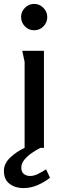

<svg xmlns="http://www.w3.org/2000/svg" viewBox="-50 -757 321 983"><path d="M192 -670Q192 -642 172.5 -622Q153 -602 125 -602Q97 -602 77.5 -622Q58 -642 58 -670Q58 -697 77.5 -717Q97 -737 125 -737Q152 -737 172 -717Q192 -697 192 -670ZM206 153Q177 176 142 191Q107 206 69 206Q28 206 -1 184Q-30 162 -30 118Q-30 80 2.5 49.5Q35 19 76 0V-440L64 -497H175V0H157Q135 11 112.5 26.5Q90 42 74.5 61Q59 80 59 102Q59 123 72 133.5Q85 144 105 144Q124 144 147.5 132Q171 120 186 110Z"/></svg>

Font: Rosario SemiBold
Style: Regular
Weight: 600
Designer: Hector Gatti
Foundry: Omnibus Type
Version: Version 1.101; ttfautohint (v1.8.1.43-b0c9)